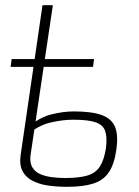

<svg xmlns="http://www.w3.org/2000/svg" viewBox="-20 -710 535 741"><path d="M239 11Q200 11 165.5 6Q131 1 105 -12.5Q79 -26 66.5 -50.5Q54 -75 60 -114L144 -690H184L98 -112Q94 -82 105 -64Q116 -46 136.5 -37.5Q157 -29 182 -26Q207 -23 231 -23Q285 -23 317 -32.5Q349 -42 365.5 -67.5Q382 -93 389 -139Q394 -180 386 -204Q378 -228 349 -238Q320 -248 263 -248Q221 -248 174.5 -237Q128 -226 82 -188L87 -218Q132 -257 178 -268.5Q224 -280 265 -280Q336 -280 374 -265.5Q412 -251 424.5 -219Q437 -187 429 -132Q421 -76 400 -45Q379 -14 340 -1.5Q301 11 239 11ZM21 -452 25 -482H343L339 -452Z"/></svg>

Font: Exo 2 ExtraLight
Style: Italic
Weight: 250
Italic angle: -8°
Designer: Natanael Gama
Foundry: Natanael Gama
Version: Version 2.010